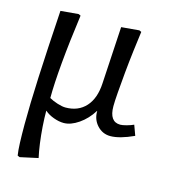

<svg xmlns="http://www.w3.org/2000/svg" viewBox="-111 -622 868 947"><g transform="rotate(15 322.5 -148.5)"><path d="M75 230 64 225Q60 201 58.5 161.5Q57 122 57 67Q57 -31 63.5 -174Q70 -317 83 -519L174 -527L185 -522Q166 -384 156 -273Q146 -162 146 -91Q163 -81 188 -73Q213 -65 230 -65Q295 -65 333.5 -107.5Q372 -150 376 -228L393 -519L484 -527L495 -522Q489 -478 482 -421Q475 -364 469.5 -306Q464 -248 460.5 -202Q457 -156 457 -133Q457 -53 513 -53Q524 -53 544.5 -58.5Q565 -64 580 -71L599 -19Q527 14 480 14Q440 14 412.5 -16Q385 -46 386 -89H385Q357 -44 317 -16.5Q277 11 241 11Q217 11 189.5 1Q162 -9 144 -25H143Q143 12 146 55Q149 98 154.5 138.5Q160 179 167 210Z"/></g></svg>

Font: Literata 7pt
Style: Italic
Weight: 400
Italic angle: -2°
Designer: Latin by Veronika Burian and Jose Scaglione. Greek by Irene Vlachou. Cyrillic by Vera Evstafieva
Foundry: TypeTogether
Version: Version 3.002